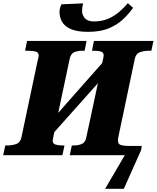

<svg xmlns="http://www.w3.org/2000/svg" viewBox="-45 -970 979 1200"><path d="M506 -771Q435 -771 396 -789Q357 -807 342 -835.5Q327 -864 327 -895Q327 -919 339 -943L475 -949Q468 -928 468 -901Q468 -876 485.5 -856Q503 -836 542 -836Q593 -836 632.5 -853.5Q672 -871 702 -897.5Q732 -924 754 -950L787 -921Q759 -882 722.5 -848Q686 -814 634 -792.5Q582 -771 506 -771ZM612 210 735 0H391L404 -61H417Q445 -61 467 -70.5Q489 -80 495 -114L567 -450L295 -145L291 -129Q284 -94 284 -91Q284 -72 302 -66.5Q320 -61 345 -61H358L345 0H-25L-12 -61H1Q31 -61 56.5 -70Q82 -79 89 -112L189 -585Q194 -604 195.5 -612Q197 -620 197 -623Q197 -643 177 -648Q157 -653 125 -653H112L124 -714H496L484 -653H471Q442 -653 419.5 -644Q397 -635 390 -600L319 -265L593 -575L595 -582Q598 -593 600.5 -606.5Q603 -620 603 -623Q603 -643 585.5 -648Q568 -653 543 -653H530L542 -714H914L901 -653H888Q857 -653 830.5 -644Q804 -635 797 -600L695 -115Q688 -84 698.5 -71Q709 -58 762 -58H841L837 -32L729 210Z"/></svg>

Font: Noto Serif Black
Style: Italic
Weight: 900
Italic angle: -12°
Designer: Monotype Design Team
Foundry: Monotype Imaging Inc.
Version: Version 2.013